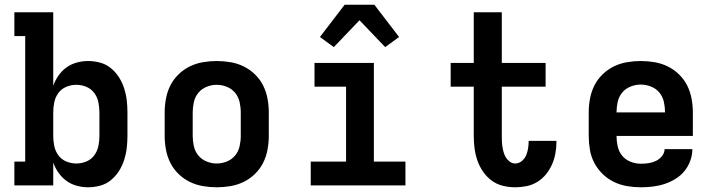

<svg xmlns="http://www.w3.org/2000/svg" viewBox="-20 -787 3040 815"><path d="M354 8Q330 8 306 1.5Q282 -5 262.5 -19Q243 -33 228.5 -53.5Q214 -74 206 -97V0H41V-101H87V-634H41V-735H206V-423Q214 -446 228.5 -466.5Q243 -487 262.5 -501Q282 -515 306 -521.5Q330 -528 354 -528Q380 -528 405.5 -521Q431 -514 451 -497.5Q471 -481 485 -459Q499 -437 507 -412Q515 -387 518 -361.5Q521 -336 521 -310V-210Q521 -184 518 -158.5Q515 -133 507 -108Q499 -83 485 -61Q471 -39 451 -22.5Q431 -6 405.5 1Q380 8 354 8ZM304 -93Q326 -93 346.5 -101.5Q367 -110 380 -127.5Q393 -145 397.5 -166.5Q402 -188 402 -210V-310Q402 -332 397.5 -353.5Q393 -375 380 -392.5Q367 -410 346.5 -418.5Q326 -427 304 -427Q282 -427 261.5 -418.5Q241 -410 228 -392.5Q215 -375 210.5 -353.5Q206 -332 206 -310V-210Q206 -188 210.5 -166.5Q215 -145 228 -127.5Q241 -110 261.5 -101.5Q282 -93 304 -93Z M900 8Q871 8 841.5 3Q812 -2 785.5 -15Q759 -28 737.5 -49Q716 -70 703 -96Q690 -122 684.5 -151.5Q679 -181 679 -210V-310Q679 -339 684.5 -368.5Q690 -398 703 -424Q716 -450 737.5 -471Q759 -492 785.5 -505Q812 -518 841.5 -523Q871 -528 900 -528Q929 -528 958.5 -523Q988 -518 1014.5 -505Q1041 -492 1062.5 -471Q1084 -450 1097 -424Q1110 -398 1115.5 -368.5Q1121 -339 1121 -310V-210Q1121 -181 1115.5 -151.5Q1110 -122 1097 -96Q1084 -70 1062.5 -49Q1041 -28 1014.5 -15Q988 -2 958.5 3Q929 8 900 8ZM900 -93Q922 -93 943 -101.5Q964 -110 978 -127Q992 -144 997 -166Q1002 -188 1002 -210V-310Q1002 -332 997 -354Q992 -376 978 -393Q964 -410 943 -418.5Q922 -427 900 -427Q878 -427 857 -418.5Q836 -410 822 -393Q808 -376 803 -354Q798 -332 798 -310V-210Q798 -188 803 -166Q808 -144 822 -127Q836 -110 857 -101.5Q878 -93 900 -93Z M1299 0V-101H1449V-419H1315V-520H1567V-101H1701V0ZM1397 -587 1338 -630 1443 -767H1569L1674 -630L1615 -587L1506 -701Z M2167 8Q2140 8 2114 1.5Q2088 -5 2067 -20.5Q2046 -36 2030.5 -58.5Q2015 -81 2006.5 -105.5Q1998 -130 1994.5 -156.5Q1991 -183 1991 -210V-419H1893V-520H1991V-735H2110V-520H2296V-419H2110V-210Q2110 -198 2110.5 -186Q2111 -174 2113 -162Q2115 -150 2118.5 -138.5Q2122 -127 2128.5 -117Q2135 -107 2145 -100Q2155 -93 2167 -93Q2182 -93 2194.5 -103Q2207 -113 2213 -127Q2219 -141 2221.5 -156.5Q2224 -172 2224 -187V-189H2342V-184Q2342 -160 2337.5 -135.5Q2333 -111 2323 -88.5Q2313 -66 2297.5 -47Q2282 -28 2261 -15Q2240 -2 2215.5 3Q2191 8 2167 8Z M2700 8Q2671 8 2641.5 3Q2612 -2 2585.5 -15Q2559 -28 2537.5 -49Q2516 -70 2502.5 -96Q2489 -122 2484 -151.5Q2479 -181 2479 -210V-310Q2479 -339 2484.5 -368.5Q2490 -398 2503 -424Q2516 -450 2537.5 -471Q2559 -492 2585.5 -505Q2612 -518 2641.5 -523Q2671 -528 2700 -528Q2729 -528 2758.5 -523Q2788 -518 2814.5 -505Q2841 -492 2862.5 -471Q2884 -450 2897 -424Q2910 -398 2915.5 -368.5Q2921 -339 2921 -310V-210H2597Q2597 -188 2602 -165.5Q2607 -143 2621 -126Q2635 -109 2656.5 -100.5Q2678 -92 2700 -92Q2717 -92 2733.5 -94.5Q2750 -97 2764.5 -104Q2779 -111 2790 -124.5Q2801 -138 2801 -154H2919Q2919 -129 2910 -104.5Q2901 -80 2885 -60.5Q2869 -41 2847 -27.5Q2825 -14 2800.5 -6Q2776 2 2750.5 5Q2725 8 2700 8ZM2597 -310H2803Q2803 -332 2798 -354.5Q2793 -377 2779 -394Q2765 -411 2743.5 -419.5Q2722 -428 2700 -428Q2678 -428 2656.5 -419.5Q2635 -411 2621 -394Q2607 -377 2602 -354.5Q2597 -332 2597 -310Z"/></svg>

Font: Iosevka HT Extended
Style: Bold
Weight: 700
Width: 7
Monospace: yes
Designer: Belleve Invis
Foundry: Belleve Invis
Version: Version 32.3.0; ttfautohint (v1.8.4)